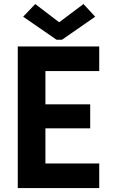

<svg xmlns="http://www.w3.org/2000/svg" viewBox="-20 -956 572 976"><path d="M70.3 -719.7H484.4V-594.7H210.9V-425.8H438.5V-303.7H210.9V-125H484.4V0H70.3ZM279.3 -843.8H282.2L404.3 -935.5L463.9 -871.1L294.9 -753.9H267.6L97.7 -871.1L159.2 -935.5Z"/></svg>

Font: Reddit Sans Vanilla
Style: Bold
Weight: 700
Designer: Stephen Hutchings
Foundry: Reddit
Version: Version 1.013